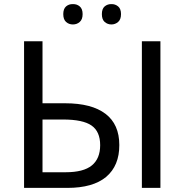

<svg xmlns="http://www.w3.org/2000/svg" viewBox="-20 -915 898 935"><path d="M761.2 0H670.9V-713.9H761.2ZM187 -76.2H299.8Q386.7 -76.2 427.2 -109.4Q467.8 -142.6 467.8 -208Q467.8 -274.4 425.8 -303.7Q383.8 -333 287.1 -333H187ZM561 -209Q561.5 -108.4 497.1 -53.7Q432.6 0 308.1 0H97.2V-713.9H187V-412.1H296.9Q426.3 -412.1 493.7 -360.8Q561 -309.6 561 -209ZM489.7 -883.8Q503.9 -895.5 522.5 -895Q541 -895.5 555.2 -883.8Q569.3 -872.1 569.3 -846.2Q569.3 -820.3 555.2 -808.1Q541 -795.9 522.5 -795.9Q503.9 -795.9 489.7 -808.1Q476.1 -820.3 476.1 -846.2Q476.1 -872.1 489.7 -883.8ZM335 -895Q354.5 -895.5 368.2 -883.8Q382.3 -872.1 382.3 -846.2Q382.3 -820.3 368.2 -808.1Q354.5 -795.9 335 -795.9Q315.4 -795.9 301.8 -808.1Q288.1 -820.3 288.1 -846.2Q288.1 -872.1 301.8 -883.8Q315.4 -895.5 335 -895Z"/></svg>

Font: NotoSans
Style: Regular
Weight: 400
Designer: Monotype Design team
Foundry: Monotype Imaging Inc.
Version: Version 1.04